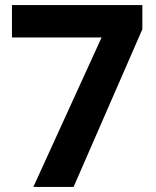

<svg xmlns="http://www.w3.org/2000/svg" viewBox="-20 -734 612 754"><path d="M111 0 379 -587H27V-714H539V-619L269 0Z"/></svg>

Font: Noto Sans Sora Sompeng
Style: Bold
Weight: 700
Designer: Monotype Design Team. David Williams.
Foundry: Monotype Imaging Inc.
Version: Version 2.101